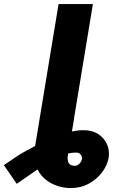

<svg xmlns="http://www.w3.org/2000/svg" viewBox="-192 -748 632 972"><path d="M8.8 -144H182.6L151.9 36.1Q147.5 61.5 155.3 76.4Q163.1 91.3 187.5 91.3Q199.7 91.3 210.4 80.3Q221.2 69.3 223.1 55.7Q224.6 47.4 217.3 35.9Q210 24.4 193.4 24.4Q150.9 24.4 107.9 44.9Q64.9 65.4 5.4 104.5L-107.4 182.6L-172.4 87.9L-95.7 36.1Q-57.6 13.7 -15.1 -8.3Q27.3 -30.3 70.8 -48.8Q114.3 -67.4 155 -78.1Q195.8 -88.9 229 -88.9Q274.4 -89.4 305.2 -69.3Q335.9 -49.3 349.9 -17.3Q363.8 14.6 357.9 51.8Q351.1 88.9 325 124Q298.8 159.2 257.8 181.6Q216.8 204.1 165.5 204.1Q130.9 204.1 95.5 192.1Q60.1 180.2 31.7 154.8Q3.4 129.4 -10.3 89.1Q-23.9 48.8 -14.2 -7.8ZM278.3 -727.5 158.2 0H-15.6L104.5 -727.5Z"/></svg>

Font: Inter Tight ExtraBold
Style: Italic
Weight: 800
Italic angle: -9.39999°
Designer: Rasmus Andersson
Foundry: rsms
Version: Version 3.004